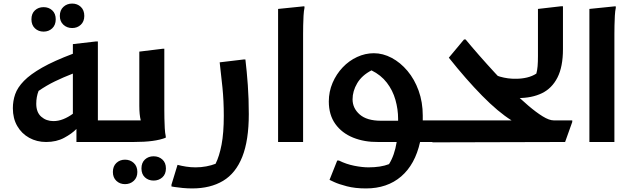

<svg xmlns="http://www.w3.org/2000/svg" viewBox="-20 -795 3547 1075"><path d="M645 0H408V-73Q383 -47 339.5 -23.5Q296 0 238 0Q186 0 143.5 -23.5Q101 -47 76.5 -89.5Q52 -132 52 -189Q52 -230 65 -267.5Q78 -305 114 -342Q150 -379 216 -416.5Q282 -454 388 -494V-548L518 -563H528V-121H665V-20ZM183 -214Q183 -166 211 -141.5Q239 -117 279 -117Q307 -117 334.5 -128Q362 -139 388 -158V-383Q334 -362 287.5 -339.5Q241 -317 196 -286Q183 -253 183 -214ZM384 -638Q355 -638 335 -656.5Q315 -675 315 -706Q315 -738 335 -756.5Q355 -775 384 -775Q413 -775 432.5 -756.5Q452 -738 452 -706Q452 -675 432.5 -656.5Q413 -638 384 -638ZM224 -618Q195 -618 175.5 -636.5Q156 -655 156 -687Q156 -719 175.5 -737Q195 -755 224 -755Q253 -755 272.5 -737Q292 -719 292 -687Q292 -655 272.5 -636.5Q253 -618 224 -618Z M625 0V-101L645 -121H768Q760 -153 760 -203V-506L891 -522H900V-180Q900 -160 900.5 -132Q901 -104 902.5 -77Q904 -50 908 -32V-24Q878 -12 834 -6Q790 0 727 0ZM772 148Q772 116 791.5 98Q811 80 840 80Q869 80 889 98Q909 116 909 148Q909 180 889 198Q869 216 840 216Q811 216 791.5 198Q772 180 772 148ZM612 168Q612 136 631.5 117.5Q651 99 680 99Q709 99 729 117.5Q749 136 749 168Q749 199 729 217.5Q709 236 680 236Q651 236 631.5 217.5Q612 199 612 168Z M974 128Q997 134 1022.5 138Q1048 142 1075 142Q1106 142 1135 136.5Q1164 131 1187 122Q1208 80 1220.5 15Q1233 -50 1233 -147Q1233 -231 1225.5 -305Q1218 -379 1210 -446L1344 -462H1354Q1362 -395 1367.5 -319Q1373 -243 1373 -156Q1373 -9 1336.5 83Q1300 175 1229 217.5Q1158 260 1056 260Q1030 260 1003 257.5Q976 255 958 252Q940 249 940 249V239Z M1537 -745 1684 -760 1685 -752Q1681 -734 1679.5 -707Q1678 -680 1677.5 -652Q1677 -624 1677 -604V0H1537Z M1821 -227Q1821 -282 1842 -331Q1863 -380 1898.5 -417.5Q1934 -455 1979.5 -476Q2025 -497 2073 -497Q2124 -497 2173 -471Q2222 -445 2261.5 -398Q2301 -351 2324 -287Q2347 -223 2347 -148Q2347 -134 2347 -121H2441V-20L2421 0H2332Q2304 126 2226 193Q2148 260 2029 260Q1968 260 1922 248Q1876 236 1850.5 224Q1825 212 1825 212L1868 104H1878Q1918 124 1963 133Q2008 142 2043 142Q2112 142 2158 124Q2189 75 2201 0H2098Q2020 1 1957 -24.5Q1894 -50 1857.5 -101Q1821 -152 1821 -227ZM2113 -119H2209Q2209 -124 2209 -130Q2209 -183 2194 -236Q2179 -289 2146 -332Q2113 -375 2060 -401Q2006 -373 1980 -329Q1954 -285 1954 -239Q1954 -189 1994 -154Q2034 -119 2113 -119Z M3080 -121H3184V-112L3144 0L2401 2V-101L2421 -121H2844Q2769 -168 2679.5 -259Q2590 -350 2493 -472L2578 -574H2587Q2620 -534 2662.5 -485.5Q2705 -437 2752 -386Q2799 -335 2846.5 -288Q2894 -241 2938 -203.5Q2982 -166 3018.5 -143.5Q3055 -121 3080 -121Z M2784 -267 2700 -407Q2734 -379 2779 -366Q2824 -353 2869 -354Q2901 -354 2930.5 -361Q2960 -368 2983 -383Q2988 -401 2990 -424.5Q2992 -448 2992 -481V-745L3122 -760H3132V-520Q3132 -421 3101 -360.5Q3070 -300 3014 -273Q2958 -246 2881 -246Q2858 -246 2833.5 -251Q2809 -256 2784 -267Z M3280 -745 3427 -760 3428 -752Q3424 -734 3422.5 -707Q3421 -680 3420.5 -652Q3420 -624 3420 -604V0H3280Z"/></svg>

Font: Kufam SemiBold
Style: Regular
Weight: 600
Designer: Wael Morcos, Artur Schmal
Foundry: Original Type
Version: Version 1.300; ttfautohint (v1.8.3)